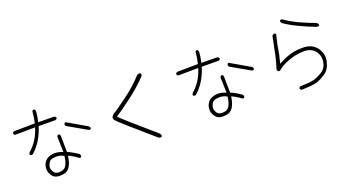

<svg xmlns="http://www.w3.org/2000/svg" viewBox="-49 -1459 4098 2212"><g transform="rotate(-20 2000.0 -353.5)"><path d="M91 -574Q73 -575 69 -593Q65 -609 91 -617L343 -620Q360 -689 364 -754Q369 -774 383 -775Q397 -777 404 -752Q403 -719 398 -686Q393 -653 384 -619L579 -617Q599 -608 601 -596Q603 -582 579 -574L374 -576Q321 -399 198 -292Q173 -289 167 -296Q161 -304 171 -326Q283 -420 331 -576ZM917 -375Q936 -354 929 -343Q922 -330 900 -338L667 -471Q656 -493 666 -505Q677 -518 695 -504ZM579 -184Q606 -173 639 -154.5Q672 -136 710 -110Q721 -86 713 -75Q704 -64 687 -73Q625 -119 575 -139Q554 25 459 42Q365 58 327 16Q289 -28 288 -72Q287 -117 305 -149Q321 -181 356 -200Q389 -218 439 -220Q488 -220 540 -197L535 -381Q540 -407 557 -406Q573 -404 576 -381ZM536 -152Q491 -176 447 -176Q406 -176 379 -165Q353 -153 338 -111Q322 -70 350 -27Q377 15 449 1Q521 -12 536 -152Z M1686 -713Q1640 -663 1582.5 -612.5Q1525 -562 1457 -510Q1388 -458 1339 -423.5Q1290 -389 1260 -370Q1272 -349 1659 -15Q1676 12 1665 23Q1655 33 1626 21Q1230 -321 1217 -344Q1201 -366 1212 -387Q1217 -396 1226 -405Q1235 -414 1248 -421Q1262 -428 1302.5 -457Q1343 -486 1413 -536Q1551 -638 1644 -743Q1669 -754 1684 -746Q1696 -738 1686 -713Z M2091 -574Q2073 -575 2069 -593Q2065 -609 2091 -617L2343 -620Q2360 -689 2364 -754Q2369 -774 2383 -775Q2397 -777 2404 -752Q2403 -719 2398 -686Q2393 -653 2384 -619L2579 -617Q2599 -608 2601 -596Q2603 -582 2579 -574L2374 -576Q2321 -399 2198 -292Q2173 -289 2167 -296Q2161 -304 2171 -326Q2283 -420 2331 -576ZM2917 -375Q2936 -354 2929 -343Q2922 -330 2900 -338L2667 -471Q2656 -493 2666 -505Q2677 -518 2695 -504ZM2579 -184Q2606 -173 2639 -154.5Q2672 -136 2710 -110Q2721 -86 2713 -75Q2704 -64 2687 -73Q2625 -119 2575 -139Q2554 25 2459 42Q2365 58 2327 16Q2289 -28 2288 -72Q2287 -117 2305 -149Q2321 -181 2356 -200Q2389 -218 2439 -220Q2488 -220 2540 -197L2535 -381Q2540 -407 2557 -406Q2573 -404 2576 -381ZM2536 -152Q2491 -176 2447 -176Q2406 -176 2379 -165Q2353 -153 2338 -111Q2322 -70 2350 -27Q2377 15 2449 1Q2521 -12 2536 -152Z M3440 -766Q3511 -716 3604 -673Q3651 -652 3696.5 -633Q3742 -614 3785 -599Q3812 -583 3809 -566Q3804 -549 3775 -555Q3729 -572 3682 -592Q3635 -612 3587 -635Q3489 -680 3414 -732Q3393 -757 3406 -770Q3419 -781 3440 -766ZM3307 -631Q3291 -568 3282 -526Q3273 -484 3271 -464Q3267 -422 3235 -299Q3261 -313 3292 -328Q3323 -343 3360 -356Q3432 -384 3543 -384Q3652 -384 3710 -309Q3767 -232 3748 -142Q3728 -50 3666 -8Q3600 37 3545 51Q3517 58 3473 62Q3429 66 3370 68Q3348 62 3347 48Q3345 33 3364 25Q3420 23 3460 20Q3500 17 3526 11Q3553 4 3581 -8.5Q3609 -21 3638 -39Q3696 -74 3708 -150Q3720 -225 3675 -283Q3629 -341 3537 -341Q3446 -341 3346 -304Q3246 -266 3210 -227Q3176 -213 3173 -254Q3185 -289 3195 -325Q3205 -361 3213 -398Q3221 -435 3233 -493Q3245 -551 3261 -631Q3271 -646 3288 -648Q3304 -649 3307 -631Z"/></g></svg>

Font: Yomogi
Style: Regular
Weight: 400
Designer: satsuyako
Foundry: satsuyako
Version: Version 3.100